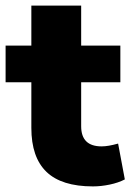

<svg xmlns="http://www.w3.org/2000/svg" viewBox="-22 -655 468 686"><path d="M310 11Q198 11 144 -41Q90 -93 90 -198V-361H-2V-492H90V-635H268V-492H408V-361H268V-204Q268 -132 341 -132Q353 -132 367.5 -134.5Q382 -137 400 -142L424 -14Q401 -2 370 4.5Q339 11 310 11Z"/></svg>

Font: Nunito Sans Black
Style: Regular
Weight: 900
Designer: Vernon Adams
Foundry: Vernon Adams
Version: Version 3.006; ttfautohint (v1.8.3)